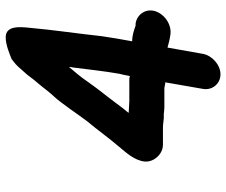

<svg xmlns="http://www.w3.org/2000/svg" viewBox="-80 -657 794 674"><g transform="rotate(-90 317.0 -320.0)"><path d="M357 -263H299C287 -263 274 -265 262 -265C261 -265 259 -265 258 -266C269 -279 280 -293 290 -307C318 -345 336 -365 367 -409C391 -444 399 -450 419 -475C419 -470 418 -465 417 -460C410 -407 405 -355 395 -298C392 -286 389 -274 387 -261C380 -264 367 -263 357 -263ZM523 -697C496 -697 464 -683 446 -676C444 -674 442 -672 440 -671C423 -659 415 -647 402 -633C388 -619 377 -600 362 -584C345 -564 332 -545 314 -526C294 -505 248 -437 229 -412C198 -375 169 -334 138 -298C117 -273 90 -243 87 -209C84 -178 112 -145 146 -145H206C217 -145 227 -143 239 -142H254C262 -141 270 -140 278 -140H345C350 -139 355 -138 361 -137H365L342 -5C336 28 360 57 393 57C426 57 459 28 465 -5L487 -129L502 -125C513 -122 523 -120 531 -119C568 -113 605 -140 615 -173C625 -208 601 -237 571 -241H564C547 -247 530 -253 509 -253C515 -285 522 -325 527 -360C536 -444 549 -530 556 -609C560 -647 565 -697 523 -697Z"/></g></svg>

Font: Blanket
Style: BdObl
Weight: 700
Foundry: Cannot Into Space Fonts
Version: Version 0.9